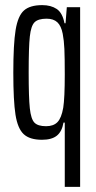

<svg xmlns="http://www.w3.org/2000/svg" viewBox="-20 -538 376 750"><path d="M233 -59H228Q222 -24 202 -8Q182 8 144 8Q96 8 72.5 -14Q49 -36 40.5 -90Q32 -144 32 -254Q32 -366 41 -421Q50 -476 73.5 -497Q97 -518 145 -518Q179 -518 201.5 -503Q224 -488 232 -447H236L241 -510H293V192H233ZM227 -117Q233 -155 233 -247Q233 -313 231.5 -346.5Q230 -380 225 -406Q219 -437 204 -451Q189 -465 162 -465Q129 -465 115 -451Q101 -437 96.5 -395.5Q92 -354 92 -255Q92 -157 96.5 -115Q101 -73 114.5 -59Q128 -45 160 -45Q189 -45 204.5 -61Q220 -77 227 -117Z"/></svg>

Font: Saira Ultra Condensed
Style: Regular
Weight: 400
Width: 1
Designer: Hector Gatti with collaboration of the Omnibus-Type team
Foundry: Omnibus-Type
Version: Version 1.001; ttfautohint (v1.8)